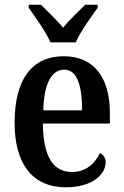

<svg xmlns="http://www.w3.org/2000/svg" viewBox="-20 -786 525 816"><path d="M194 -606H302C321 -651 368 -715 395 -753V-766H342C315 -738 274 -701 248 -668C222 -701 181 -738 154 -766H102V-753C128 -715 176 -651 194 -606ZM260 10C378 10 429 -49 429 -96C429 -117 418 -130 404 -135C384 -91 345 -55 286 -55C207 -55 164 -118 162 -261H447V-306C447 -464 373 -547 251 -547C118 -547 42 -452 42 -264C42 -90 118 10 260 10ZM329 -317H164C167 -429 198 -490 253 -490C308 -490 329 -422 329 -317Z"/></svg>

Font: Noto Serif Bengali Condensed SemiBold
Style: Regular
Weight: 600
Width: 3
Designer: Juan Bruce, Universal Thirst, Indian Type Foundry and the Monotype Design Team.
Foundry: Monotype Imaging Inc.
Version: Version 2.003